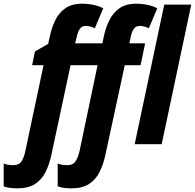

<svg xmlns="http://www.w3.org/2000/svg" viewBox="-131 -785 1061 1045"><path d="M-35 240Q-55 240 -74 238Q-93 236 -111 229V105Q-100 110 -85.5 112Q-71 114 -60 114Q-27 114 -13.5 92.5Q0 71 7 37L106 -430H44L59 -505L131 -546L140 -586Q150 -634 169.5 -674.5Q189 -715 224.5 -740Q260 -765 318 -765Q347 -765 376 -759Q405 -753 431 -740L385 -631Q373 -637 360.5 -640.5Q348 -644 336 -644Q315 -644 303.5 -628Q292 -612 287 -586L278 -549H426L434 -586Q444 -634 464 -674.5Q484 -715 519 -740Q554 -765 612 -765Q641 -765 670 -759Q699 -753 725 -740L679 -631Q667 -637 654.5 -640.5Q642 -644 630 -644Q609 -644 597.5 -628Q586 -612 581 -586L573 -549H659L634 -430H548L444 52Q432 109 411 151Q390 193 353.5 216.5Q317 240 259 240Q239 240 220 238Q201 236 183 229V105Q194 110 208.5 112Q223 114 234 114Q267 114 280.5 92.5Q294 71 302 37L400 -430H253L150 52Q138 109 117 151Q96 193 59.5 216.5Q23 240 -35 240ZM602 0 763 -760H910L749 0Z"/></svg>

Font: Noto Sans Condensed ExtraBold
Style: Italic
Weight: 800
Width: 3
Italic angle: -12°
Designer: Monotype Design Team
Foundry: Monotype Imaging Inc.
Version: Version 2.013; ttfautohint (v1.8.4.7-5d5b)